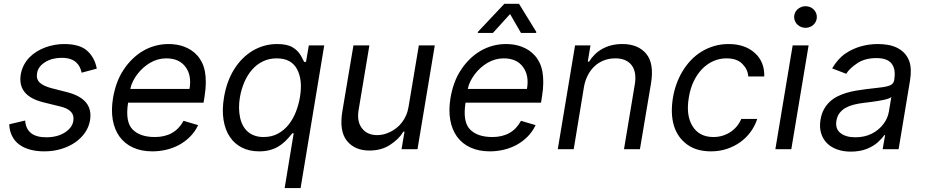

<svg xmlns="http://www.w3.org/2000/svg" viewBox="-20 -784 4865 1009"><path d="M112.2 -150.6Q118.6 -62.5 223 -62.5Q281.6 -62.5 320.7 -87.7Q359.7 -112.9 365.1 -147.7Q375.7 -206 296.9 -224.4L210.2 -245.7Q137.8 -263.5 108.7 -301Q79.5 -338.4 89.5 -394.9Q94.5 -421.2 106.2 -443.2Q117.9 -465.2 134.9 -482.6Q152 -500 173.3 -513.1Q194.6 -526.3 218.4 -535Q242.2 -543.7 267.2 -548.1Q292.3 -552.6 316.8 -552.6Q398.4 -552.6 437.9 -517.4Q478 -481.5 488.6 -423.3L409.1 -402Q405.9 -416.5 399.5 -430.4Q393.1 -444.2 381.2 -455.4Q369.3 -466.6 350.5 -473.4Q331.7 -480.1 304 -480.1Q253.6 -480.1 217 -457.4Q180 -434.3 174.7 -399.1Q169.4 -368.3 188.9 -349.8Q208.5 -331.3 254.3 -319.6L332.4 -299.7Q471.6 -264.2 453.1 -152Q447.4 -116.8 426.8 -87Q406.2 -57.2 374.5 -35.3Q342.7 -13.5 301.5 -1.1Q260.3 11.4 213.1 11.4Q170.8 11.4 137.4 2.1Q104 -7.1 80.3 -25Q56.5 -43 43.3 -69.6Q30.2 -96.2 28.4 -130.7Z M573.9 -268.5Q581 -310.4 594.3 -347.3Q607.6 -384.2 628.9 -416.5Q649.9 -448.5 675.8 -473.7Q701.7 -498.9 731.7 -516.5Q761.7 -534.1 795.6 -543.3Q829.5 -552.6 866.5 -552.6Q887.8 -552.6 908.6 -549.2Q929.3 -545.8 948.5 -538.5Q967.7 -531.2 985.1 -519.9Q1002.5 -508.5 1016.7 -492.5Q1031.2 -476.6 1041.5 -455.6Q1051.8 -434.7 1056.8 -408.4Q1061.8 -382.1 1061.6 -350.1Q1061.4 -318.2 1055.4 -279.8L1049.7 -244.3H653.1Q637.4 -144.2 676.5 -104Q715.6 -63.9 794 -63.9Q845.9 -63.9 883.5 -85Q921.2 -106.2 944.6 -149.1L1021.3 -126.4Q1005 -92 979.2 -66.1Q953.5 -40.1 921.9 -22.9Q890.3 -5.7 854.2 2.8Q818.2 11.4 781.2 11.4Q722.3 11.4 678.6 -8.9Q634.9 -29.1 608.3 -65.9Q581.7 -102.6 572.6 -154.1Q563.6 -205.6 573.9 -268.5ZM664.8 -316.8H975.9Q988.3 -386.7 955.3 -431.8Q922.2 -477.3 853.7 -477.3Q808.6 -477.3 768.1 -453.5Q750 -442.8 733.3 -428.1Q716.6 -413.4 702.8 -395.4Q688.9 -377.5 679 -357.6Q669 -337.7 664.8 -316.8Z M1157 -271.3Q1164.1 -314.3 1177.4 -351.2Q1190.7 -388.1 1210.9 -420.5Q1230.8 -452.1 1255.5 -476.6Q1280.2 -501.1 1308.8 -517.9Q1337.4 -534.8 1369.5 -543.7Q1401.6 -552.6 1436.1 -552.6Q1489 -552.6 1517.8 -535.2Q1530.2 -527.7 1538.9 -519.5Q1547.6 -511.4 1554.3 -502Q1561.1 -492.5 1566.6 -481.9Q1572.1 -471.2 1578.1 -458.8H1588.1L1603 -545.5H1683.9L1559.7 204.5H1475.9L1523.4 -83.8H1516.3Q1497.9 -60.4 1479.8 -42.6Q1461.6 -24.9 1441.1 -13Q1420.5 -1.1 1396.3 5.1Q1372.2 11.4 1341.6 11.4Q1290.5 11.4 1251.2 -8.5Q1212 -28.4 1187.5 -65.2Q1163 -101.9 1154.7 -154.1Q1146.3 -206.3 1157 -271.3ZM1241.5 -167.3Q1246.4 -143.5 1256.6 -124.5Q1266.7 -105.5 1282.1 -92Q1297.6 -78.5 1318.4 -71.2Q1339.1 -63.9 1365.1 -63.9Q1408.7 -63.9 1441.6 -82.2Q1474.4 -100.5 1497.7 -130.1Q1521 -159.8 1535.3 -197.1Q1549.7 -234.4 1556.1 -272.7Q1571.7 -364 1540.8 -420.8Q1510.7 -477.3 1433.9 -477.3Q1394.2 -477.3 1361.7 -461.5Q1329.2 -445.7 1304.9 -418Q1280.5 -390.3 1264.4 -353Q1248.2 -315.7 1240.8 -272.7Q1231.2 -216.6 1241.5 -167.3Z M1779.1 -198.9 1837.4 -545.5H1921.2L1864.3 -204.5Q1854.8 -144.9 1882.5 -109.4Q1910.2 -73.9 1962.4 -73.9Q1978.3 -73.9 1994.5 -77.6Q2010.7 -81.3 2028.8 -89.8Q2046.2 -98 2062.1 -110.3Q2078.1 -122.5 2091.1 -139Q2104 -155.5 2113.5 -176.5Q2122.9 -197.4 2127.1 -223L2181.1 -545.5H2264.9L2174 0H2090.2L2105.8 -92.3H2100.1Q2087.7 -71.7 2070 -54.5Q2052.2 -37.3 2028.8 -22Q1983.7 7.1 1921.2 7.1Q1844.5 7.1 1803.3 -43.7Q1762.1 -94.5 1779.1 -198.9Z M2347.3 -268.5Q2354.4 -310.4 2367.7 -347.3Q2381 -384.2 2402.3 -416.5Q2423.3 -448.5 2449.2 -473.7Q2475.1 -498.9 2505.1 -516.5Q2535.2 -534.1 2569.1 -543.3Q2603 -552.6 2639.9 -552.6Q2661.2 -552.6 2682 -549.2Q2702.8 -545.8 2721.9 -538.5Q2741.1 -531.2 2758.5 -519.9Q2775.9 -508.5 2790.1 -492.5Q2804.7 -476.6 2815 -455.6Q2825.3 -434.7 2830.3 -408.4Q2835.2 -382.1 2835 -350.1Q2834.9 -318.2 2828.8 -279.8L2823.2 -244.3H2426.5Q2410.9 -144.2 2449.9 -104Q2489 -63.9 2567.5 -63.9Q2619.3 -63.9 2657 -85Q2694.6 -106.2 2718 -149.1L2794.7 -126.4Q2778.4 -92 2752.7 -66.1Q2726.9 -40.1 2695.3 -22.9Q2663.7 -5.7 2627.7 2.8Q2591.6 11.4 2554.7 11.4Q2495.7 11.4 2452.1 -8.9Q2408.4 -29.1 2381.7 -65.9Q2355.1 -102.6 2346.1 -154.1Q2337 -205.6 2347.3 -268.5ZM2749.3 -316.8Q2761.7 -386.7 2728.7 -431.8Q2695.7 -477.3 2627.1 -477.3Q2582 -477.3 2541.5 -453.5Q2523.4 -442.8 2506.7 -428.1Q2490.1 -413.4 2476.2 -395.4Q2462.4 -377.5 2452.4 -357.6Q2442.5 -337.7 2438.2 -316.8ZM2491.5 -616.5 2630.7 -764.2H2707.4L2798.3 -616.5L2797.6 -610.8H2718L2660.5 -710.2L2570.3 -610.8H2490.8Z M3002.1 -545.5H3083.1L3068.9 -460.2H3076Q3088.8 -481.2 3106 -498Q3123.2 -514.9 3145.2 -527.2Q3167.3 -539.4 3193.5 -546Q3219.8 -552.6 3250.7 -552.6Q3333.1 -552.6 3375.7 -501.8Q3418.3 -451 3401.3 -346.6L3343 0H3259.2L3316.1 -340.9Q3321.4 -372.9 3317.1 -398.3Q3312.9 -423.7 3299.5 -441.2Q3286.2 -458.8 3264.7 -468Q3243.3 -477.3 3213.8 -477.3Q3180 -477.3 3152.2 -466.1Q3124.3 -454.9 3103.3 -434.8Q3082.4 -414.8 3068.5 -387.4Q3054.7 -360.1 3049 -328.1L2995 0H2911.2Z M3516.3 -269.9Q3522.4 -307.2 3535.2 -342.7Q3547.9 -378.2 3566.8 -409.4Q3585.6 -440.7 3610.6 -467.2Q3635.7 -493.6 3666.2 -512.4Q3696.7 -531.2 3732.6 -541.9Q3768.5 -552.6 3808.9 -552.6Q3894.5 -552.6 3946.7 -505.7Q3998.2 -459.5 3996.4 -382.1H3912.6Q3910.9 -401.3 3903.4 -417.3Q3896 -433.2 3881 -448.5Q3853 -477.3 3797.6 -477.3Q3761 -477.3 3728.3 -462.7Q3695.7 -448.2 3669.7 -421.3Q3643.8 -394.5 3625.7 -356.9Q3607.6 -319.2 3600.1 -272.7Q3583.8 -178.6 3619.3 -121.1Q3654.5 -63.9 3729.4 -63.9Q3753.9 -63.9 3776.1 -70.5Q3798.3 -77.1 3817.3 -89.3Q3836.3 -101.6 3851.2 -119.1Q3866.1 -136.7 3875.7 -159.1H3959.5Q3947.8 -122.9 3925.2 -91.8Q3902.7 -60.7 3871.3 -37.8Q3839.8 -14.9 3800.6 -1.8Q3761.4 11.4 3716.6 11.4Q3639.6 11.4 3590.6 -24.9Q3540.1 -62.1 3521.5 -124.1Q3502.8 -186.1 3516.3 -269.9Z M4145.6 -545.5H4229.4L4138.5 0H4054.7ZM4153.4 -694.6Q4153.4 -707 4158.2 -717.3Q4163 -727.6 4171.3 -735.3Q4179.7 -742.9 4190.5 -747.2Q4201.3 -751.4 4213.1 -751.4Q4225.1 -751.4 4236 -747.2Q4246.8 -742.9 4255 -735.3Q4263.1 -727.6 4267.9 -717.3Q4272.7 -707 4272.7 -694.6Q4272.7 -682.5 4267.9 -672.1Q4263.1 -661.6 4255 -653.9Q4246.8 -646.3 4236 -642Q4225.1 -637.8 4213.1 -637.8Q4201.3 -637.8 4190.5 -642Q4179.7 -646.3 4171.3 -653.9Q4163 -661.6 4158.2 -672.1Q4153.4 -682.5 4153.4 -694.6Z M4291.9 -154.8Q4297.2 -186.1 4309.8 -209.2Q4322.4 -232.2 4340.4 -249.1Q4358.3 -266 4380.7 -277.2Q4403.1 -288.4 4427.7 -295.8Q4452.4 -303.3 4478.7 -307.7Q4505 -312.1 4530.5 -315.3Q4568.5 -320.3 4595.5 -323Q4622.5 -325.6 4640.4 -329.9Q4658.4 -334.2 4667.8 -342Q4677.2 -349.8 4679.7 -365.1V-367.9Q4688.2 -420.1 4665.8 -449.4Q4643.5 -478.7 4585.9 -478.7Q4526.3 -478.7 4486.2 -452.4Q4446 -426.1 4426.8 -396.3L4353 -424.7Q4367.9 -449.6 4385.1 -469.1Q4402.3 -488.6 4422.6 -502.5Q4442.8 -516.3 4464.3 -525.9Q4485.8 -535.5 4507.5 -541.4Q4529.1 -547.2 4550.8 -549.9Q4572.4 -552.6 4593 -552.6Q4619.3 -552.6 4644.5 -548.5Q4669.7 -544.4 4691.8 -534.1Q4713.8 -523.8 4731 -506.6Q4748.2 -489.3 4758.2 -463.1Q4772.7 -422.9 4762.1 -359.4L4702.4 0H4618.6L4631.4 -73.9H4627.1Q4621.1 -65 4612.6 -55.6Q4604 -46.2 4592.7 -35.9Q4569.6 -15.3 4534.1 -1.2Q4498.6 12.8 4451 12.8Q4412.3 12.8 4380.1 1.6Q4348 -9.6 4326.3 -31.1Q4304.7 -52.6 4295.1 -83.8Q4285.5 -115.1 4291.9 -154.8ZM4396.7 -84.9Q4425.1 -62.5 4475.1 -62.5Q4524.1 -62.5 4562.5 -82Q4581.3 -91.6 4596.4 -104.6Q4611.5 -117.5 4622.9 -132.5Q4634.2 -147.4 4641.3 -163.9Q4648.4 -180.4 4651.3 -197.4L4664.1 -274.1Q4659.8 -269.9 4649.5 -266.2Q4639.2 -262.4 4625.5 -259.4Q4611.9 -256.4 4596.2 -253.9Q4580.6 -251.4 4565.5 -249.3Q4550.4 -247.2 4537.1 -245.6Q4523.8 -244 4514.9 -242.9Q4489.7 -239.7 4466.4 -233.8Q4443.2 -228 4424.4 -217.5Q4405.5 -207 4392.8 -190.9Q4380 -174.7 4375.7 -150.6Q4368.3 -106.9 4396.7 -84.9Z"/></svg>

Font: Inter P
Style: Italic
Weight: 400
Italic angle: -9.40001°
Designer: Rasmus Andersson
Foundry: rsms
Version: Version 3.018;git-588b23468